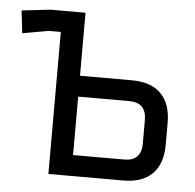

<svg xmlns="http://www.w3.org/2000/svg" viewBox="-42 -543 595 586"><g transform="rotate(5 255.0 -250.0)"><path d="M354 -243H197V-64H354Q406 -64 406 -118V-189Q406 -243 354 -243ZM90 -500H197V-307H356Q415 -307 445.5 -276Q476 -245 476 -187V-120Q476 -62 445.5 -31Q415 0 356 0H127V-435H90L10 -421L2 -490Z"/></g></svg>

Font: Strong
Style: Regular
Weight: 400
Designer: Roman Shchyukin (Gaslight Type Foundry)
Foundry: Cyreal (www.cyreal.org)
Version: Version 1.001